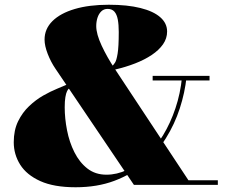

<svg xmlns="http://www.w3.org/2000/svg" viewBox="-20 -780 958 810"><path d="M545 0 214 -490Q194.5 -518.5 181.2 -552.8Q168 -587 168 -613Q168 -658 201.2 -691Q234.5 -724 295.2 -742Q356 -760 439 -760Q517.5 -760 572.5 -746.2Q627.5 -732.5 656.2 -707.2Q685 -682 685 -647Q685 -618 667.8 -593.2Q650.5 -568.5 620.2 -548.2Q590 -528 550.2 -512.5Q510.5 -497 465 -486.5L454.5 -502Q459 -506.5 465.2 -515.8Q471.5 -525 476.2 -553.8Q481 -582.5 481 -645Q481 -675.5 477 -697.2Q473 -719 462.8 -730.8Q452.5 -742.5 434 -742.5Q418 -742.5 407.2 -732Q396.5 -721.5 391.2 -705Q386 -688.5 386 -670Q386 -636.5 409 -587.2Q432 -538 464 -490L775 -19.5H899V0ZM299 10Q207.5 10 150 -16Q92.5 -42 65.2 -85.2Q38 -128.5 38 -180Q38 -230.5 56.2 -268Q74.5 -305.5 102.8 -332.2Q131 -359 162.2 -376.8Q193.5 -394.5 220.5 -405.5Q247.5 -416.5 262 -423L272 -407.5Q267 -404 262.8 -395.2Q258.5 -386.5 255.8 -370Q253 -353.5 253 -327.5Q253 -280.5 262.8 -230.5Q272.5 -180.5 293.8 -138Q315 -95.5 348.5 -69.2Q382 -43 429 -43Q473 -43 516 -63.2Q559 -83.5 597.8 -120.8Q636.5 -158 667.8 -209.2Q699 -260.5 720 -322.8Q741 -385 748 -455H767Q760 -389 738.5 -322.8Q717 -256.5 679.8 -196.8Q642.5 -137 588.2 -90.5Q534 -44 462 -17Q390 10 299 10ZM624 -440.5V-460H864V-440.5Z"/></svg>

Font: Bodoni Moda Black
Style: Regular
Weight: 900
Version: Version 2.005